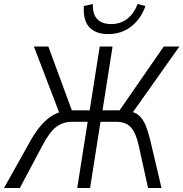

<svg xmlns="http://www.w3.org/2000/svg" viewBox="-40 -937 914 957"><path d="M-20 0 115 -241Q141 -286 168.5 -316.5Q196 -347 226 -364Q256 -381 290 -384L260 -363L129 -705H201L324 -371L314 -387H407L457 -705H521L471 -387H575L545 -371L776 -705H854L612 -363L596 -384Q632 -380 653 -361Q674 -342 686 -311.5Q698 -281 708 -242L765 0H698L652 -209Q639 -271 614 -300.5Q589 -330 539 -330H461L409 0H345L397 -330H319Q275 -330 241 -305Q207 -280 170 -209L59 0ZM500 -767Q455 -767 426.5 -784Q398 -801 386.5 -832Q375 -863 378 -907L423 -917Q421 -865 445.5 -841Q470 -817 513 -817Q560 -817 593.5 -842.5Q627 -868 646 -917L685 -907Q670 -864 643 -832.5Q616 -801 580 -784Q544 -767 500 -767Z"/></svg>

Font: Nunito Sans 7pt Condensed Light
Style: Italic
Weight: 300
Width: 3
Italic angle: -9°
Designer: Vernon Adams
Foundry: Vernon Adams
Version: Version 3.101;gftools[0.9.27]